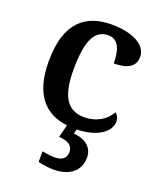

<svg xmlns="http://www.w3.org/2000/svg" viewBox="-145 -638 804 968"><g transform="rotate(20 257.0 -154.0)"><path d="M259 240C344 240 398 197 398 126C398 73 359 39 294 34L300 10C420 7 475 -47 475 -95C475 -113 468 -129 454 -138C431 -94 380 -61 314 -61C221 -61 182 -129 182 -267C182 -441 224 -491 289 -491C346 -491 362 -434 362 -367C449 -367 476 -400 476 -444C476 -507 398 -548 287 -548C153 -548 50 -481 50 -266C50 -85 129 -7 247 7L230 75C273 78 305 91 305 130C305 164 282 180 244 180C226 180 200 177 176 172V229C200 236 238 240 259 240Z"/></g></svg>

Font: Noto Serif SemiBold
Style: Regular
Weight: 600
Designer: Monotype Design Team
Foundry: Monotype Imaging Inc.
Version: Version 2.013